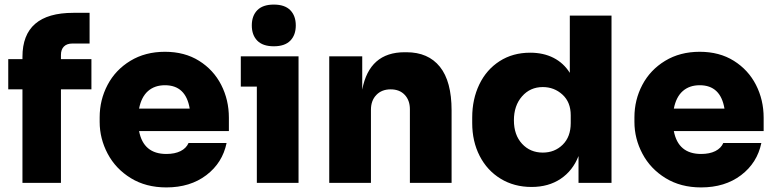

<svg xmlns="http://www.w3.org/2000/svg" viewBox="-20 -798 3383 838"><path d="M300 -742H371V-608H296Q272 -608 259 -595Q246 -582 246 -558V-540H379V-408H246V0H78V-408H16V-540H78V-550Q78 -742 300 -742Z M415 -266V-286Q415 -362 449.5 -427.5Q484 -493 549 -532.5Q614 -572 700 -572Q786 -572 849 -532.5Q912 -493 945.5 -427.5Q979 -362 979 -284V-226H587Q606 -126 706 -126Q743 -126 768 -138.5Q793 -151 803 -174H969Q951 -87 880.5 -33.5Q810 20 706 20Q617 20 551 -20.5Q485 -61 450 -127Q415 -193 415 -266ZM808 -324Q791 -426 700 -426Q655 -426 626 -400.5Q597 -375 587 -324Z M1101 -420H1031V-552H1283V0H1101ZM1079 -687Q1079 -729 1103 -753.5Q1127 -778 1175 -778Q1223 -778 1247 -753.5Q1271 -729 1271 -687Q1271 -645 1247 -620.5Q1223 -596 1175 -596Q1127 -596 1103 -620.5Q1079 -645 1079 -687Z M1417 -552H1561V-407Q1592 -570 1746 -570H1754Q1849 -570 1900 -506.5Q1951 -443 1951 -316V0H1769V-321Q1769 -360 1746.5 -384Q1724 -408 1685 -408Q1646 -408 1622.5 -383.5Q1599 -359 1599 -319V0H1417Z M2041 -261V-285Q2041 -365 2072 -429.5Q2103 -494 2160.5 -531Q2218 -568 2294 -568Q2352 -568 2396 -545.5Q2440 -523 2467 -480V-730H2649V0H2505V-117Q2480 -53 2427 -17.5Q2374 18 2300 18Q2224 18 2165 -18Q2106 -54 2073.5 -117.5Q2041 -181 2041 -261ZM2471 -261V-295Q2471 -352 2435 -385Q2399 -418 2349 -418Q2294 -418 2258.5 -377.5Q2223 -337 2223 -273Q2223 -209 2258.5 -170.5Q2294 -132 2349 -132Q2401 -132 2436 -166.5Q2471 -201 2471 -261Z M2749 -266V-286Q2749 -362 2783.5 -427.5Q2818 -493 2883 -532.5Q2948 -572 3034 -572Q3120 -572 3183 -532.5Q3246 -493 3279.5 -427.5Q3313 -362 3313 -284V-226H2921Q2940 -126 3040 -126Q3077 -126 3102 -138.5Q3127 -151 3137 -174H3303Q3285 -87 3214.5 -33.5Q3144 20 3040 20Q2951 20 2885 -20.5Q2819 -61 2784 -127Q2749 -193 2749 -266ZM3142 -324Q3125 -426 3034 -426Q2989 -426 2960 -400.5Q2931 -375 2921 -324Z"/></svg>

Font: Sora-SIA ExtraBold
Style: Regular
Weight: 800
Designer: Jonathan Barnbrook, Julián Moncada
Foundry: Barnbrook Fonts
Version: Version 2.000